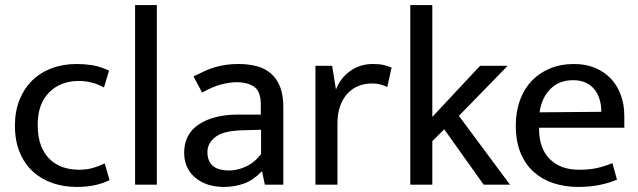

<svg xmlns="http://www.w3.org/2000/svg" viewBox="-20 -730 2524 759"><path d="M291 -59Q323 -59 347 -66Q371 -73 394 -84L413 -18Q359 9 284 9Q233 9 188.5 -6Q144 -21 110.5 -51.5Q77 -82 58 -127.5Q39 -173 39 -234Q39 -290 57 -335Q75 -380 107 -411.5Q139 -443 184 -460Q229 -477 283 -477Q314 -477 343.5 -472.5Q373 -468 411 -451L391 -384Q345 -410 292 -410Q219 -410 174 -364.5Q129 -319 129 -237Q129 -186 143 -152Q157 -118 180 -97.5Q203 -77 232 -68Q261 -59 291 -59Z M514 0V-710H600V0Z M745 -428Q769 -440 790 -449.5Q811 -459 832 -465Q853 -471 875 -474Q897 -477 923 -477Q962 -477 994.5 -468.5Q1027 -460 1050.5 -440Q1074 -420 1087 -387.5Q1100 -355 1100 -306V0H1027L1016 -52H1014Q983 -19 946 -5Q909 9 864 9Q830 9 801.5 -0.5Q773 -10 752 -27.5Q731 -45 719.5 -70Q708 -95 708 -126Q708 -200 766.5 -238.5Q825 -277 921 -277H1011V-317Q1011 -368 985 -386.5Q959 -405 915 -405Q889 -405 855.5 -396.5Q822 -388 779 -364ZM1012 -217 938 -215Q863 -213 831.5 -188.5Q800 -164 800 -129Q800 -108 807 -93.5Q814 -79 825.5 -71Q837 -63 852.5 -59.5Q868 -56 885 -56Q918 -56 952 -71.5Q986 -87 1012 -121Z M1227 0V-470H1293L1308 -376Q1325 -421 1364 -449Q1403 -477 1454 -477Q1480 -477 1497 -473Q1514 -469 1528 -463L1511 -386Q1499 -392 1484.5 -396Q1470 -400 1450 -400Q1421 -400 1396.5 -390Q1372 -380 1353.5 -360Q1335 -340 1324.5 -310.5Q1314 -281 1314 -243V0Z M1689 -172V0H1602V-710H1689V-268L1878 -470H1987L1794 -272L1996 0H1892L1736 -219Z M2448 -225H2111V-221Q2111 -143 2153.5 -101Q2196 -59 2269 -59Q2307 -59 2336.5 -65Q2366 -71 2401 -85L2419 -20Q2390 -7 2350.5 1Q2311 9 2266 9Q2215 9 2170.5 -5Q2126 -19 2092 -48.5Q2058 -78 2038.5 -124Q2019 -170 2019 -234Q2019 -289 2035.5 -334Q2052 -379 2082 -410.5Q2112 -442 2154.5 -459.5Q2197 -477 2250 -477Q2295 -477 2331.5 -462Q2368 -447 2394 -420Q2420 -393 2434 -355Q2448 -317 2448 -271ZM2357 -288Q2357 -314 2350.5 -336.5Q2344 -359 2330.5 -376Q2317 -393 2296 -403Q2275 -413 2245 -413Q2190 -413 2155.5 -378Q2121 -343 2113 -286Z"/></svg>

Font: Mukta Mahee
Style: Regular
Weight: 400
Designer: Shuchita Grover, Noopur Datye, Girish Dalvi, Yashodeep Gholap
Foundry: Ek Type
Version: Version 2.538;PS 1.000;hotconv 16.6.51;makeotf.lib2.5.65220;